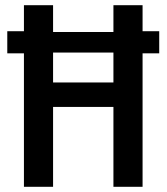

<svg xmlns="http://www.w3.org/2000/svg" viewBox="-20 -718 640 738"><path d="M416 0H528V-513H592V-598H528V-698H416V-595H184V-698H72V-598H8V-513H72V0H184V-307H416ZM184 -401V-516H416V-401Z"/></svg>

Font: IBM Plex Mono Medm
Style: Regular
Weight: 500
Monospace: yes
Designer: Mike Abbink, Paul van der Laan, Pieter van Rosmalen
Foundry: Bold Monday
Version: Version 2.004